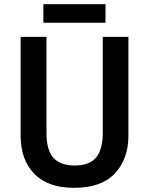

<svg xmlns="http://www.w3.org/2000/svg" viewBox="-20 -891 716 921"><path d="M596 -240Q596 -128 531 -59Q466 10 336 10Q210 10 144.5 -57Q79 -124 79 -241V-714H203V-254Q203 -169 237 -133Q271 -97 339 -97Q409 -97 441 -135.5Q473 -174 473 -255V-714H596ZM486 -871V-782H188V-871Z"/></svg>

Font: Noto Sans Gujarati SemiCondensed SemiBold
Style: Regular
Weight: 600
Width: 4
Designer: Jelle Bosma - Monotype Design Team, Universal Thirst
Foundry: Monotype Imaging Inc.
Version: Version 2.106; ttfautohint (v1.8.4.7-5d5b)